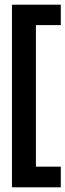

<svg xmlns="http://www.w3.org/2000/svg" viewBox="-20 -711 279 818"><path d="M31 87V-691H239V-604H133V-1H239V87Z"/></svg>

Font: Bricolage Grotesque 96pt Condensed Medium
Style: Regular
Weight: 500
Width: 3
Designer: Mathieu Triay
Foundry: Atelier Triay
Version: Version 1.001; ttfautohint (v1.8.4.7-5d5b);gftools[0.9.33.de